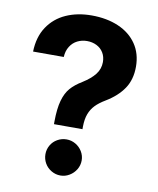

<svg xmlns="http://www.w3.org/2000/svg" viewBox="-82 -781 702 854"><g transform="rotate(10 269.0 -354.5)"><path d="M273.4 -418.2Q310 -441.1 329 -465.5Q348 -490 348 -520.9Q348 -544.8 337 -563.1Q326 -581.4 306.3 -591.3Q286.7 -601.1 262.7 -601.1Q239.5 -601.1 219.4 -591.1Q199.2 -581 186.6 -560.9Q173.9 -540.8 172.6 -513.3H34Q35.8 -579.7 66.4 -625.5Q97 -671.3 148.2 -694.1Q199.3 -716.8 263.3 -716.8Q332.1 -716.8 384.9 -694Q437.7 -671.2 467.1 -628.1Q496.4 -585.1 496.4 -525.9Q496.4 -468 469 -427.2Q441.6 -386.5 390.3 -355.5Q361.8 -338.6 345.1 -321.2Q328.3 -303.7 319.5 -280.4Q310.7 -257 310.3 -222.9V-211.4H181.6V-222.9Q182 -282 192.3 -318.2Q202.5 -354.5 221.7 -376.5Q240.8 -398.5 273.4 -418.2ZM167.3 -73.6Q167.3 -95.2 178.1 -114Q188.9 -132.8 208 -143.6Q227 -154.4 249.2 -154.4Q270.7 -154.4 289.5 -143.6Q308.3 -132.8 319.7 -114Q331 -95.2 331 -73.6Q331 -51.5 319.7 -32.7Q308.3 -13.9 289.5 -2.7Q270.7 8.6 249.2 8.6Q227 8.6 208 -2.7Q188.9 -13.9 178.1 -32.7Q167.3 -51.5 167.3 -73.6Z"/></g></svg>

Font: Pretendard Std Variable
Style: Regular
Weight: 400
Designer: Base glyphs from Inter by Rasmus Andersson; Hangeul glyphs from Noto Sans CJK(Source Han Sans) by Jang Soo-young and Kan
Foundry: Kil Hyung-jin
Version: Version 1.309;Glyphs 3.2 (3225)